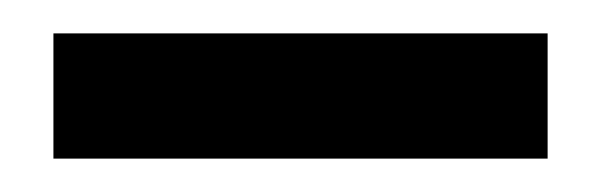

<svg xmlns="http://www.w3.org/2000/svg" viewBox="-20 -682 360 115"><path d="M12 -587V-662H308V-587Z"/></svg>

Font: MuseoModerno Medium
Style: Regular
Weight: 500
Designer: Pablo Cosgaya, Héctor Gatti, Marcela Romero, and the Authors of The MuseoModerno Project.
Foundry: Omnibus-Type Team
Version: Version 1.001